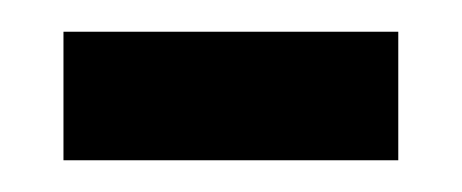

<svg xmlns="http://www.w3.org/2000/svg" viewBox="-20 -715 291 121"><path d="M20 -614V-695H231V-614Z"/></svg>

Font: Bricolage Grotesque 12pt Condensed Medium
Style: Regular
Weight: 500
Width: 3
Designer: Mathieu Triay
Foundry: Atelier Triay
Version: Version 1.001; ttfautohint (v1.8.4.7-5d5b);gftools[0.9.33.de